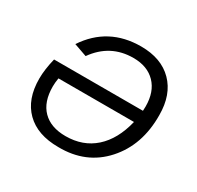

<svg xmlns="http://www.w3.org/2000/svg" viewBox="-152 -872 1082 1057"><g transform="rotate(30 389.0 -344.0)"><path d="M343 -62Q453 -62 527 -128Q601 -194 631 -318H151Q146 -288 146 -264Q146 -166 197.5 -114Q249 -62 343 -62ZM78 -396H643Q644 -410 644 -424Q644 -517 593 -569.5Q542 -622 453 -622Q306 -622 219 -499L137 -528Q250 -698 458 -698Q587 -698 660 -624Q733 -550 733 -420Q735 -231 625.5 -109Q516 13 339 10Q206 10 133 -62Q60 -134 60 -264Q60 -322 78 -396Z"/></g></svg>

Font: Libra Sans
Style: Italic
Weight: 400
Italic angle: -12°
Foundry: Context Ltd
Version: Version 1.002